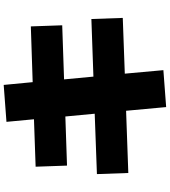

<svg xmlns="http://www.w3.org/2000/svg" viewBox="40 -880 920 1040"><g transform="rotate(-90 500.0 -360.0)"><path d="M640 65 440 80 420 -137 83 -125 77 -295 404 -307 389 -466 123 -457 117 -627 374 -636 360 -785 560 -800 575 -643 877 -653 883 -483 590 -473 605 -314 917 -325 923 -155 621 -144Z"/></g></svg>

Font: M PLUS 1p Black
Style: Regular
Weight: 900
Version: Version 1.061